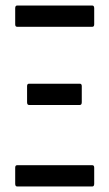

<svg xmlns="http://www.w3.org/2000/svg" viewBox="-20 -675 396 695"><path d="M42 -578Q35 -578 35 -587V-645Q35 -655 42 -655H314Q321 -655 321 -645V-587Q321 -578 314 -578ZM42 0Q35 0 35 -10V-68Q35 -77 42 -77H314Q321 -77 321 -68V-10Q321 0 314 0ZM85 -295Q78 -295 78 -305V-363Q78 -372 85 -372H269Q276 -372 276 -363V-305Q276 -295 269 -295Z"/></svg>

Font: Sofia Sans Extra Condensed Medium
Style: Regular
Weight: 500
Version: Version 4.100